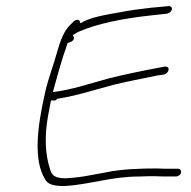

<svg xmlns="http://www.w3.org/2000/svg" viewBox="-20 -672 642 644"><path d="M132 -365C104 -243 92 -135 131 -71C140 -54 158 -48 196 -48C284 -53 351 -80 449 -80C468 -81 484 -81 500 -81C516 -80 531 -80 547 -80H571C577 -80 586 -86 587 -92C589 -100 584 -106 577 -106H553C537 -106 522 -106 506 -107C452 -107 388 -105 336 -94L287 -85C257 -79 233 -76 201 -74C165 -74 154 -83 148 -104C132 -152 128 -214 142 -288L151 -335H159C164 -334 169 -336 172 -341H174C179 -342 185 -343 191 -344C233 -351 294 -369 348 -384C394 -397 467 -410 509 -419L530 -422C549 -427 553 -453 529 -448L508 -444C460 -435 391 -421 341 -408C276 -390 219 -371 164 -364L158 -363L159 -369C174 -424 188 -475 206 -525L207 -528C216 -530 227 -534 228 -544C229 -547 225 -551 224 -554C231 -558 236 -562 244 -566H245C304 -592 391 -610 484 -620C501 -622 522 -624 539 -626C561 -630 564 -656 540 -651L486 -646C449 -642 414 -637 383 -631C333 -622 281 -614 250 -594L248 -599C247 -606 238 -608 228 -601L215 -588C195 -569 182 -535 172 -499C160 -455 143 -412 132 -365ZM506 -107Z"/></svg>

Font: Stray Cat
Style: LtExtObl
Weight: 300
Version: Version 1.0